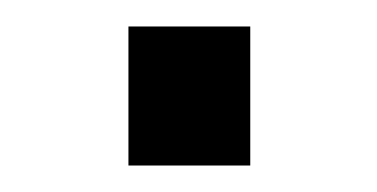

<svg xmlns="http://www.w3.org/2000/svg" viewBox="-20 -373 285 145"><path d="M169 -353H77V-248H169Z"/></svg>

Font: Mission
Style: Regular
Weight: 400
Version: Version 1.000;FEAKit 1.0